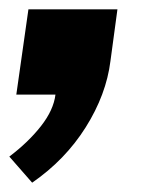

<svg xmlns="http://www.w3.org/2000/svg" viewBox="-27 -203 333 412"><path d="M92 0H8L34 -183H225L210 -72Q201 0 157 70Q113 140 42 189L-7 133Q34 102 61 67.5Q88 33 92 0Z"/></svg>

Font: Chivo Black Italic
Style: Regular
Weight: 900
Italic angle: -8.05°
Designer: Hector Gatti
Foundry: Omnibus-Type
Version: Version 1.007